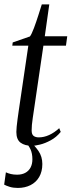

<svg xmlns="http://www.w3.org/2000/svg" viewBox="-20 -672 335 898"><path d="M140.5 -169.5Q136 -139.5 133.2 -120.2Q130.5 -101 129.2 -88Q128 -75 128 -62Q128 -43.5 137 -36.5Q146 -29.5 161.5 -29.5Q185.5 -29.5 209.8 -40.5Q234 -51.5 257 -72.5L264 -55Q243.5 -30 217.2 -15.8Q191 -1.5 167.2 4.2Q143.5 10 130 10Q96.5 10 76.5 -4.5Q56.5 -19 56.5 -55Q56.5 -64.5 58 -79.8Q59.5 -95 62 -113.8Q64.5 -132.5 67.5 -153.2Q70.5 -174 73.5 -194L112.5 -458.5H37.5L39.5 -473.5L120 -501.5Q128 -512 138.8 -540.8Q149.5 -569.5 159.5 -601Q169.5 -632.5 175.5 -651.5H210.5L189.5 -502.5H294.5L288.5 -458.5H183ZM63.5 207Q42 207 25.8 202Q9.5 197 -0.5 191.5L7.5 134Q18.5 139 31.2 142Q44 145 60 145Q82 145 98 136.5Q114 128 122.8 111.8Q131.5 95.5 131.5 73Q131.5 46 122.8 26.8Q114 7.5 95 -13.5L112 -15L116 -13.5Q142 8 160 34.2Q178 60.5 178 95Q178 130.5 163.2 155.8Q148.5 181 122.5 194Q96.5 207 63.5 207Z"/></svg>

Font: Merriweather 144pt Light
Style: Italic
Weight: 300
Italic angle: -7.8°
Version: Version 2.101